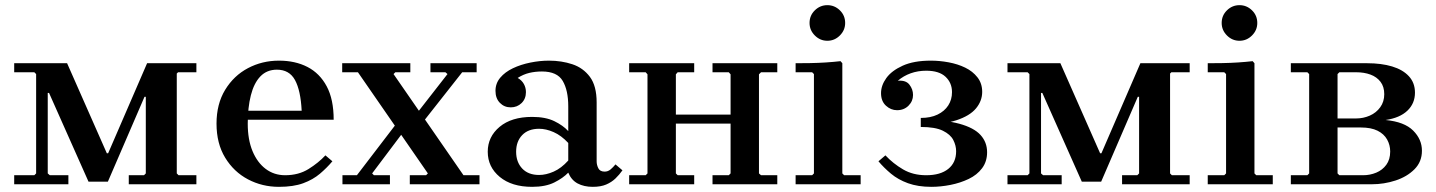

<svg xmlns="http://www.w3.org/2000/svg" viewBox="-20 -714 5564 744"><path d="M670 -434 665 -429V-42L672 -35H741V0H479V-35H538L545 -42V-339H540L398 -10H323L170 -354H165V-42L173 -35H245V0H35V-35H113L120 -42V-427L113 -434H35V-469H240L394 -120H399L550 -469H741V-434Z M1061 10Q996 10 941 -19Q886 -48 852.5 -103Q819 -158 819 -235Q819 -311 852.5 -366Q886 -421 941 -450Q996 -479 1061 -479Q1124 -479 1171.5 -454.5Q1219 -430 1246 -379.5Q1273 -329 1273 -250H920V-285H1149Q1145 -364 1123 -404Q1101 -444 1053 -444Q1014 -444 989 -418Q964 -392 952 -344.5Q940 -297 940 -235Q940 -173 958.5 -128.5Q977 -84 1009.5 -59.5Q1042 -35 1085 -35Q1137 -35 1175.5 -59Q1214 -83 1241 -112L1268 -89Q1247 -64 1220 -41Q1193 -18 1155 -4Q1117 10 1061 10Z M1568 0V-35H1631L1638 -42L1367 -434H1306V-469H1570V-434H1512L1505 -427L1776 -35H1838V0ZM1307 0V-35H1363L1529 -252H1580L1422 -42L1429 -35H1491V0ZM1569 -241 1714 -427 1706 -434H1648V-469H1827V-434H1771L1619 -241Z M2277 10Q2243 10 2218.5 -3Q2194 -16 2182 -45V-302Q2182 -364 2160.5 -400.5Q2139 -437 2080 -437Q2054 -437 2031 -431.5Q2008 -426 1986 -412Q2002 -403 2010 -388.5Q2018 -374 2018 -357Q2018 -331 2001 -314.5Q1984 -298 1959 -298Q1934 -298 1917 -315.5Q1900 -333 1900 -362Q1900 -391 1918.5 -413Q1937 -435 1967.5 -449.5Q1998 -464 2035 -471.5Q2072 -479 2107 -479Q2156 -479 2198 -465Q2240 -451 2266 -416Q2292 -381 2292 -317V-89Q2292 -75 2298.5 -62Q2305 -49 2323 -49Q2336 -49 2346 -57.5Q2356 -66 2365 -77L2392 -54Q2380 -37 2365 -22.5Q2350 -8 2329 1Q2308 10 2277 10ZM2042 10Q1963 10 1916.5 -28.5Q1870 -67 1870 -126Q1870 -184 1916 -222.5Q1962 -261 2042 -261Q2094 -261 2128 -244.5Q2162 -228 2182 -206V-160Q2155 -189 2125.5 -202Q2096 -215 2069 -215Q2027 -215 2003.5 -190.5Q1980 -166 1980 -126Q1980 -86 2003.5 -61Q2027 -36 2069 -36Q2096 -36 2125.5 -49Q2155 -62 2182 -92V-45Q2162 -24 2128 -7Q2094 10 2042 10Z M2741 0V-35H2804L2811 -42V-426L2804 -434H2741V-469H2992V-434H2929L2921 -426V-42L2929 -35H2992V0ZM2418 0V-35H2482L2489 -42V-426L2482 -434H2418V-469H2670V-434H2606L2599 -426V-42L2606 -35H2670V0ZM2541 -235V-270H2868V-235Z M3063 0V-35H3127L3134 -42V-427L3127 -434H3063V-469Q3089 -469 3119.5 -469.5Q3150 -470 3180.5 -472Q3211 -474 3237 -477L3244 -469V-42L3251 -35H3315V0ZM3186 -556Q3158 -556 3137.5 -576.5Q3117 -597 3117 -625Q3117 -654 3137.5 -674Q3158 -694 3186 -694Q3214 -694 3234.5 -674Q3255 -654 3255 -625Q3255 -597 3234.5 -576.5Q3214 -556 3186 -556Z M3587 -479Q3621 -479 3656 -472.5Q3691 -466 3720 -452Q3749 -438 3767.5 -414.5Q3786 -391 3786 -358Q3786 -323 3762 -294Q3738 -265 3686 -248Q3634 -231 3548 -231V-257Q3586 -257 3613 -270Q3640 -283 3654.5 -305.5Q3669 -328 3669 -357Q3669 -393 3644 -416.5Q3619 -440 3569 -440Q3537 -440 3509 -430Q3481 -420 3459 -401Q3490 -404 3504 -386Q3518 -368 3518 -346Q3518 -322 3500.5 -304.5Q3483 -287 3456 -287Q3432 -287 3413 -304.5Q3394 -322 3394 -353Q3394 -383 3414.5 -411.5Q3435 -440 3478 -459.5Q3521 -479 3587 -479ZM3548 -250Q3641 -250 3697.5 -234.5Q3754 -219 3779.5 -191Q3805 -163 3805 -124Q3805 -88 3785.5 -62Q3766 -36 3733.5 -20.5Q3701 -5 3663 2.5Q3625 10 3589 10Q3537 10 3498.5 -4Q3460 -18 3432.5 -41Q3405 -64 3384 -89L3411 -112Q3441 -80 3479.5 -57.5Q3518 -35 3569 -35Q3624 -35 3654.5 -59.5Q3685 -84 3685 -128Q3685 -150 3674 -171.5Q3663 -193 3633.5 -207.5Q3604 -222 3548 -222Z M4519 -434 4514 -429V-42L4521 -35H4590V0H4328V-35H4387L4394 -42V-339H4389L4247 -10H4172L4019 -354H4014V-42L4022 -35H4094V0H3884V-35H3962L3969 -42V-427L3962 -434H3884V-469H4089L4243 -120H4248L4399 -469H4590V-434Z M4660 0V-35H4724L4731 -42V-427L4724 -434H4660V-469Q4686 -469 4716.5 -469.5Q4747 -470 4777.5 -472Q4808 -474 4834 -477L4841 -469V-42L4848 -35H4912V0ZM4783 -556Q4755 -556 4734.5 -576.5Q4714 -597 4714 -625Q4714 -654 4734.5 -674Q4755 -694 4783 -694Q4811 -694 4831.5 -674Q4852 -654 4852 -625Q4852 -597 4831.5 -576.5Q4811 -556 4783 -556Z M5349 -249Q5422 -242 5456 -208Q5490 -174 5490 -130Q5490 -87 5461 -58Q5432 -29 5387.5 -14.5Q5343 0 5296 0H4982V-35H5046L5053 -42V-427L5046 -434H4982V-469H5278Q5333 -469 5374.5 -456.5Q5416 -444 5439.5 -418.5Q5463 -393 5463 -355Q5463 -313 5433.5 -285Q5404 -257 5349 -249ZM5163 -427V-255H5235Q5263 -255 5288 -266Q5313 -277 5328.5 -298.5Q5344 -320 5344 -349Q5344 -378 5329.5 -397Q5315 -416 5290.5 -425Q5266 -434 5235 -434H5170ZM5262 -35Q5289 -35 5313 -45Q5337 -55 5352 -75.5Q5367 -96 5367 -127Q5367 -152 5355 -173.5Q5343 -195 5318 -207.5Q5293 -220 5253 -220H5163V-42L5170 -35Z"/></svg>

Font: Brygada 1918 SemiBold
Style: Regular
Weight: 600
Designer: Mateusz Machalski | Borys Kosmynka | Przemek Hoffer
Foundry: NIEPODLEGLA 2018
Version: Version 3.006